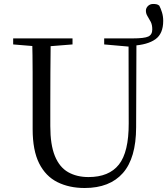

<svg xmlns="http://www.w3.org/2000/svg" viewBox="-20 -919 837 955"><path d="M401.2 16.1Q323.9 16.1 265.4 -13.2Q206.9 -42.4 174.6 -106.7Q142.4 -171.1 142.4 -276.5V-391Q142.4 -475.8 142.3 -560.2Q142.2 -644.6 140 -728H232.2Q231.2 -645.4 230.7 -561.2Q230.2 -477 230.2 -391V-291.5Q230.2 -198.9 253 -143.1Q275.8 -87.3 318.7 -62.8Q361.7 -38.3 420.2 -38.3Q522.2 -38.3 571.4 -100.5Q620.6 -162.6 620.2 -305.7L619.4 -728H658.7L657.1 -285.6Q656.7 -132.5 591.2 -58.2Q525.7 16.1 401.2 16.1ZM639.3 -691.7V-728Q698.1 -728 717.8 -737.4Q737.4 -746.8 737.4 -772.6Q737.4 -795.6 729.7 -810.5Q721.9 -825.5 713.8 -838.3Q705.7 -851.2 705.7 -865.8Q705.7 -878.9 715.9 -889.1Q726.2 -899.3 741.7 -899.3Q750.6 -899.3 758 -897.9Q765.3 -896.5 772.2 -891Q779.4 -877.6 785.6 -857.8Q791.8 -838 791.8 -815.3Q791.8 -751.3 752.9 -723.7Q714 -696 639.3 -691.7ZM45.5 -698V-728H340.7V-698L201.1 -686.9H179.8ZM498.2 -698V-728H642V-686.7H626.2Z"/></svg>

Font: Noto Serif KR ExtraLight
Style: Regular
Weight: 200
Designer: Ryoko NISHIZUKA 西塚涼子 (kana & ideographs); Frank Grießhammer (Latin, Greek & Cyrillic); Wenlong ZHANG 张文龙 (bopomofo); San
Foundry: Adobe
Version: Version 2.002-H1;hotconv 1.1.0;makeotfexe 2.6.0